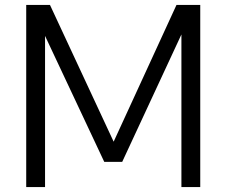

<svg xmlns="http://www.w3.org/2000/svg" viewBox="-20 -760 920 780"><path d="M86.5 0V-740H183L450.5 -165.5H433L697 -740H793.5V0H717V-669.5H740L476.5 -102.5H403.5L137 -669.5H163V0Z"/></svg>

Font: Encode Sans SC
Style: Regular
Weight: 400
Version: Version 3.002